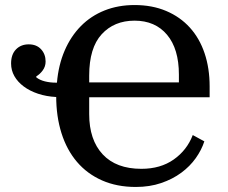

<svg xmlns="http://www.w3.org/2000/svg" viewBox="-20 -730 904 762"><path d="M514 -710Q584 -710 639.5 -686.5Q695 -663 733.5 -620.5Q772 -578 792 -518.5Q812 -459 812 -387V-344H334V-277Q334 -175 387.5 -117.5Q441 -60 541 -60Q617 -60 669.5 -97Q722 -134 745 -194L791 -169Q780 -135 757 -102.5Q734 -70 699.5 -44.5Q665 -19 619.5 -3.5Q574 12 519 12Q444 12 385 -14Q326 -40 285.5 -87.5Q245 -135 224 -201.5Q203 -268 203 -349V-345Q164 -347 131 -358Q98 -369 74 -387Q50 -405 37 -428Q24 -451 24 -478Q24 -514 43.5 -534Q63 -554 94 -554Q125 -554 143 -534.5Q161 -515 161 -486Q161 -466 149.5 -450.5Q138 -435 124 -427V-423Q138 -412 158.5 -407Q179 -402 200 -402H206Q212 -472 236.5 -529Q261 -586 301 -626.5Q341 -667 395 -688.5Q449 -710 514 -710ZM514 -648Q433 -648 383.5 -594Q334 -540 334 -430V-403H690V-434Q690 -536 643 -592Q596 -648 514 -648Z"/></svg>

Font: IBM Plex Serif Medm
Style: Regular
Weight: 500
Designer: Mike Abbink, Paul van der Laan, Pieter van Rosmalen
Foundry: Bold Monday
Version: Version 3.001